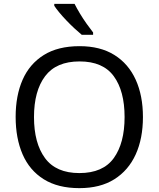

<svg xmlns="http://www.w3.org/2000/svg" viewBox="-20 -964 821 994"><path d="M720 -358Q720 -247 682.5 -164.5Q645 -82 572 -36Q499 10 391 10Q280 10 206.5 -36Q133 -82 97 -165Q61 -248 61 -359Q61 -469 97 -551Q133 -633 206.5 -679Q280 -725 392 -725Q499 -725 572 -679.5Q645 -634 682.5 -551.5Q720 -469 720 -358ZM156 -358Q156 -223 213 -145.5Q270 -68 391 -68Q513 -68 569 -145.5Q625 -223 625 -358Q625 -493 569 -569.5Q513 -646 392 -646Q271 -646 213.5 -569.5Q156 -493 156 -358ZM366 -944Q377 -922 393.5 -894.5Q410 -867 428.5 -841Q447 -815 462 -796V-784H403Q386 -798 365 -817.5Q344 -837 323.5 -858.5Q303 -880 286.5 -900Q270 -920 261 -934V-944Z"/></svg>

Font: Noto Sans NKo Unjoined
Style: Regular
Weight: 400
Designer: Monotype Design Team
Foundry: Monotype Imaging Inc.
Version: Version 2.004